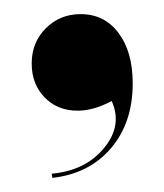

<svg xmlns="http://www.w3.org/2000/svg" viewBox="-20 -147 233 272"><path d="M138.2 -3.9Q112.8 9.8 89.8 9.8Q61.5 9.8 43.2 -9Q24.9 -27.8 24.9 -57.1Q24.9 -86.9 44.9 -106.9Q64.9 -127 94.2 -127Q127.9 -127 147.9 -100.3Q168 -73.7 168 -28.8Q168 26.9 137.2 63Q106.4 99.1 54.2 105L53.2 99.1Q101.1 94.7 127.4 62.7Q153.8 30.8 138.2 -3.9Z"/></svg>

Font: Moniqa Black Display
Style: Regular
Weight: 900
Designer: Rajesh Rajput
Foundry: Rajesh Rajput
Version: Version 1.000